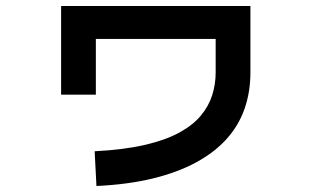

<svg xmlns="http://www.w3.org/2000/svg" viewBox="-20 -586 1040 641"><path d="M302 35 296 -81Q393 -86 462.5 -102Q532 -118 578 -143Q624 -168 650.5 -200Q677 -232 688.5 -268.5Q700 -305 700 -344V-456H300V-270H184V-566H816V-344Q816 -279 796.5 -223Q777 -167 736.5 -122Q696 -77 634 -43.5Q572 -10 489.5 10Q407 30 302 35Z"/></svg>

Font: Murecho Thin SemiBold
Style: Regular
Weight: 600
Version: Version 1.010